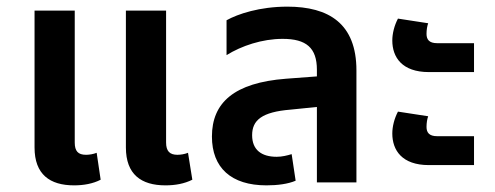

<svg xmlns="http://www.w3.org/2000/svg" viewBox="-20 -549 1489 578"><path d="M203 9C232 9 260 4 283 -8L271 -89C261 -85 249 -83 239 -83C215 -83 205 -94 205 -120V-517H84V-105C84 -24 130 9 203 9ZM478 9C508 9 535 4 559 -8L546 -89C536 -85 524 -83 514 -83C491 -83 480 -94 480 -120V-517H359V-105C359 -24 405 9 478 9Z M782 9C815 9 847 5 870 -5L858 -85C845 -81 829 -77 813 -77C767 -77 739 -98 739 -142C739 -187 768 -212 855 -219L934 -227V0H1053V-337C1053 -478 970 -529 845 -529C762 -529 696 -507 662 -488V-383C707 -411 769 -432 831 -432C902 -432 934 -405 934 -339V-319L841 -312C685 -300 618 -240 618 -138C618 -44 676 9 782 9Z M1271 -332H1407V-419H1296C1272 -419 1264 -430 1264 -447C1264 -459 1266 -471 1269 -479L1178 -493C1167 -472 1161 -448 1161 -427C1161 -377 1190 -332 1271 -332ZM1271 -52H1407V-139H1296C1272 -139 1264 -150 1264 -167C1264 -179 1266 -191 1269 -199L1178 -213C1167 -192 1161 -168 1161 -147C1161 -97 1190 -52 1271 -52Z"/></svg>

Font: Noto Sans Thai UI SemCond SemBd
Style: Regular
Weight: 600
Width: 4
Designer: Monotype Design Team
Foundry: Monotype Imaging Inc.
Version: Version 2.000